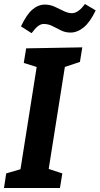

<svg xmlns="http://www.w3.org/2000/svg" viewBox="-21 -941 499 961"><path d="M-1 0 10 -73 99 -99 79 -78 165 -621 181 -600 98 -626 110 -699 391 -704 379 -631 289 -601 306 -621 220 -78 212 -99 291 -73 279 0ZM137 -775 84 -809Q112 -868 141 -893Q170 -918 204 -918Q230 -918 253.5 -907Q277 -896 298.5 -885.5Q320 -875 339 -875Q371 -875 404 -921L458 -889Q430 -830 398 -804Q366 -778 332 -778Q306 -778 284 -789Q262 -800 241.5 -810.5Q221 -821 198 -821Q183 -821 169 -810Q155 -799 137 -775Z"/></svg>

Font: Bitter Thin
Style: Bold Italic
Weight: 700
Italic angle: -9°
Version: Version 3.021